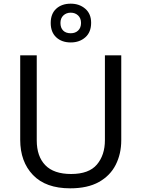

<svg xmlns="http://www.w3.org/2000/svg" viewBox="-20 -1015 771 1045"><path d="M640 -252Q640 -178 610 -118.5Q580 -59 518.5 -24.5Q457 10 362 10Q229 10 159.5 -62.5Q90 -135 90 -254V-714H180V-251Q180 -164 226.5 -116Q273 -68 367 -68Q464 -68 507.5 -119.5Q551 -171 551 -252V-714H640ZM365 -784Q316 -784 286 -812Q256 -840 256 -890Q256 -940 286 -967.5Q316 -995 365 -995Q412 -995 444 -967.5Q476 -940 476 -891Q476 -840 444.5 -812Q413 -784 365 -784ZM365 -834Q390 -834 405.5 -849Q421 -864 421 -890Q421 -916 405 -931Q389 -946 365 -946Q341 -946 325 -931Q309 -916 309 -890Q309 -864 323.5 -849Q338 -834 365 -834Z"/></svg>

Font: Noto Sans Masaram Gondi
Style: Regular
Weight: 400
Designer: Ek Type & Mukund Gokhale
Foundry: Ek Type
Version: Version 1.004; ttfautohint (v1.8.4.7-5d5b)